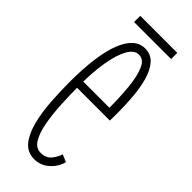

<svg xmlns="http://www.w3.org/2000/svg" viewBox="-206 -621 658 658"><g transform="rotate(45 123.0 -292.0)"><path d="M126 11Q92.5 11 72.2 -14.2Q52 -39.5 41.8 -80.2Q31.5 -121 28.2 -169Q25 -217 25 -262.5Q25 -325.5 31.5 -374.8Q38 -424 51 -457.8Q64 -491.5 83 -509Q102 -526.5 127 -526.5Q156 -526.5 173.8 -506Q191.5 -485.5 200.8 -452.8Q210 -420 213.2 -381.8Q216.5 -343.5 216.5 -308Q216.5 -297 216.5 -286.5Q216.5 -276 216 -266H50.5V-296H184Q184 -348 179.5 -393.8Q175 -439.5 162.8 -468Q150.5 -496.5 127 -496.5Q105 -496.5 89.2 -468.5Q73.5 -440.5 65.2 -391.2Q57 -342 57 -278Q57 -231.5 59.5 -185.8Q62 -140 69 -102.5Q76 -65 89.8 -42.5Q103.5 -20 126 -20Q152.5 -20 166 -37.2Q179.5 -54.5 183.5 -70L210.5 -59Q203.5 -30.5 180.2 -9.8Q157 11 126 11ZM36 -563.5V-593.5H215.5V-563.5Z"/></g></svg>

Font: Imbue Thin
Style: Regular
Weight: 100
Designer: Tyler Finck
Foundry: Etcetera Type Company
Version: Version 1.102